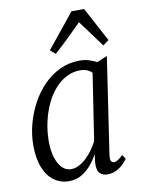

<svg xmlns="http://www.w3.org/2000/svg" viewBox="-91 -874 695 945"><g transform="rotate(-10 257.0 -401.0)"><path d="M395 -85.5Q391 -57.5 397.5 -50.5Q404 -43.5 411.5 -43.5Q420 -43.5 431.2 -50.8Q442.5 -58 456 -71.5L470 -50Q466 -43.5 452.5 -29Q439 -14.5 417.5 -2.2Q396 10 368 10Q346 10 331.2 -4.2Q316.5 -18.5 318.5 -56.5L323.5 -98.5Q305.5 -66.5 283.8 -42.2Q262 -18 235.8 -4Q209.5 10 176.5 10Q135 10 102.5 -13.5Q70 -37 51.8 -82.5Q33.5 -128 33.5 -194.5Q33.5 -246.5 47.5 -299.5Q61.5 -352.5 87.2 -400.2Q113 -448 149.2 -485.2Q185.5 -522.5 231.2 -544Q277 -565.5 329.5 -565.5Q355.5 -565.5 377 -558.8Q398.5 -552 415 -543L466.5 -564.5ZM383 -495Q372 -507 357.5 -512.5Q343 -518 323.5 -518Q287.5 -518 255.2 -501.2Q223 -484.5 196.8 -454.5Q170.5 -424.5 151.8 -384.2Q133 -344 122.5 -296.8Q112 -249.5 112 -199Q112 -155 122.5 -120.2Q133 -85.5 152.2 -66Q171.5 -46.5 197 -46.5Q217.5 -46.5 237.5 -57Q257.5 -67.5 275.5 -84.8Q293.5 -102 307.8 -122.5Q322 -143 332 -162.5ZM221 -618.5 195 -640.5 333.5 -811.5H396.5L488 -640.5L458.5 -618.5Q434.5 -652 409.8 -685Q385 -718 360 -752Q326.5 -718.5 292.8 -685.5Q259 -652.5 221 -618.5Z"/></g></svg>

Font: Merriweather 24pt SemiCondensed Light
Style: Italic
Weight: 300
Width: 4
Italic angle: -7.8°
Designer: Eben Sorkin
Foundry: Eben Sorkin
Version: Version 2.101